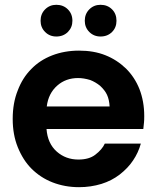

<svg xmlns="http://www.w3.org/2000/svg" viewBox="-20 -775 657 804"><path d="M307.1 -448.2Q255.9 -448.2 220.2 -417Q182.6 -384.3 175.8 -329.1H439Q437.5 -357.4 428.2 -377.9Q419.4 -397 398.9 -416Q379.4 -431.6 357.9 -439.9Q330.6 -448.2 307.1 -448.2ZM33.2 -276.9Q33.2 -343.8 54.2 -396Q74.2 -449.2 110.8 -485.8Q146.5 -522.9 198.2 -543Q250 -563 311 -563Q373 -563 420.9 -543.9Q469.2 -524.9 507.8 -487.8Q544.4 -451.2 564 -401.9Q584 -350.1 584 -289.1Q584 -271 583 -262.2L580.1 -234.9H174.8Q179.2 -174.3 217.8 -140.1Q255.4 -106.9 308.1 -106.9Q353 -106.9 378.9 -127Q407.7 -148.9 418.9 -173.8H569.8Q559.1 -135.3 537.1 -103Q516.1 -71.3 481 -43.9Q447.3 -18.1 404.8 -4.9Q359.9 8.8 311 8.8Q252 8.8 200.2 -11.2Q149.9 -30.8 111.8 -68.8Q76.2 -104.5 54.2 -159.2Q33.2 -211.4 33.2 -276.9ZM149.9 -688Q149.9 -716.8 168.9 -735.8Q188 -754.9 215.8 -754.9Q245.1 -754.9 264.2 -735.8Q283.2 -716.8 283.2 -688Q283.2 -660.2 264.2 -641.1Q245.1 -622.1 215.8 -622.1Q188 -622.1 168.9 -641.1Q149.9 -660.2 149.9 -688ZM335 -688Q335 -716.8 354 -735.8Q373 -754.9 400.9 -754.9Q430.2 -754.9 449.2 -735.8Q467.8 -717.3 467.8 -688Q467.8 -659.7 449.2 -641.1Q430.2 -622.1 400.9 -622.1Q373 -622.1 354 -641.1Q335 -660.2 335 -688Z"/></svg>

Font: PoppinsZ SemiBold
Style: Regular
Weight: 600
Designer: Ninad Kale (Devanagari), Jonny Pinhorn (Latin)
Foundry: Indian Type Foundry
Version: Version 3.002;FEAKit 1.0